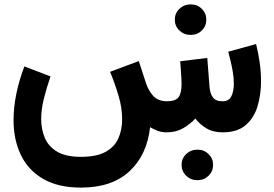

<svg xmlns="http://www.w3.org/2000/svg" viewBox="-20 -601 1246 872"><path d="M804.7 147.9Q804.7 118.7 825.7 98.6Q846.7 78.6 876.5 78.6Q906.7 78.6 927.2 98.6Q947.8 118.7 947.8 147.9Q947.8 177.2 927.2 197.3Q906.7 217.3 876.5 217.3Q846.7 217.3 825.7 197.3Q804.7 177.2 804.7 147.9ZM773.9 -511.7Q773.9 -541 794.9 -561Q815.9 -581.1 845.7 -581.1Q876 -581.1 896.5 -561Q917 -541 917 -511.7Q917 -482.4 896.5 -462.4Q876 -442.4 845.7 -442.4Q815.9 -442.4 794.9 -462.4Q773.9 -482.4 773.9 -511.7ZM736.3 0Q713.9 0 695.6 -7.1Q677.2 -14.2 661.6 -23.4Q647.9 102.5 568.1 176.8Q488.3 251 348.1 251Q243.2 251 175 210.9Q106.9 170.9 74.2 101.6Q41.5 32.2 41.5 -54.7Q41.5 -112.8 54.2 -175Q66.9 -237.3 90.8 -299.3L209.5 -253.9Q191.4 -202.1 179.2 -152.8Q167 -103.5 167 -60.5Q167 -13.7 183.6 25.4Q200.2 64.5 239.7 87.9Q279.3 111.3 348.1 111.3Q418.5 111.3 459.2 88.9Q500 66.4 517.3 27.8Q534.7 -10.7 534.7 -59.6Q534.7 -112.3 517.8 -168.2Q501 -224.1 480 -274.9L610.4 -323.7L643.1 -223.1Q654.3 -189 676 -165.3Q697.8 -141.6 737.3 -141.1Q777.8 -141.1 791.3 -159.9Q804.7 -178.7 804.7 -221.7Q804.7 -228.5 803.7 -245.8Q802.7 -263.2 801.3 -284.2Q799.8 -305.2 798.3 -322.8L921.4 -337.9L931.6 -206.1Q934.1 -176.3 946.8 -158.7Q959.5 -141.1 990.7 -141.1Q1020 -141.1 1031 -164.3Q1042 -187.5 1042 -219.7Q1042 -247.6 1036.9 -277.1Q1031.7 -306.6 1025.6 -330.8Q1019.5 -355 1016.6 -366.2L1143.1 -400.9Q1152.8 -362.3 1159.2 -318.6Q1165.5 -274.9 1165.5 -231.9Q1165.5 -171.4 1149.7 -118.4Q1133.8 -65.4 1095.7 -32.7Q1057.6 0 991.7 0Q947.3 0 917.5 -18.1Q887.7 -36.1 867.2 -62.5Q842.3 -36.1 810.8 -18.1Q779.3 0 736.3 0Z"/></svg>

Font: Vazirmatn RD UI ExtraBold
Style: Regular
Weight: 800
Designer: Saber Rastikerdar
Foundry: Saber Rastikerdar
Version: Version 33.003